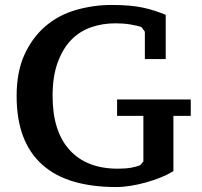

<svg xmlns="http://www.w3.org/2000/svg" viewBox="-20 -737 814 774"><path d="M679 -47Q654 -32 626.5 -21Q599 -10 568.5 -1.5Q538 7 507 12Q476 17 447 17Q352 17 277 -5Q202 -27 150.5 -73Q99 -119 73 -188Q47 -257 47 -350Q47 -448 79 -517.5Q111 -587 164 -632Q217 -677 287 -697Q357 -717 430 -717Q506 -717 555 -706.5Q604 -696 648 -677V-499H564V-609L551 -627Q546 -630 533 -633Q520 -636 505 -638.5Q490 -641 474.5 -642Q459 -643 445 -643Q393 -643 347 -627Q301 -611 267 -576Q233 -541 212.5 -485Q192 -429 192 -350Q192 -208 260.5 -132.5Q329 -57 455 -57Q487 -57 509 -61Q531 -65 545 -71L558 -86V-270H452V-336H749V-270H679Z"/></svg>

Font: PT Serif Caption
Style: Semibold
Weight: 600
Designer: A.Korolkova, O.Umpeleva, V.Yefimov
Foundry: ParaType Ltd
Version: Version 1.00;May 2, 2020;FontCreator 12.0.0.2544 64-bit